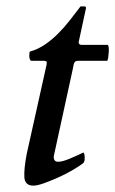

<svg xmlns="http://www.w3.org/2000/svg" viewBox="-20 -571 362 603"><path d="M149 -81Q148 -74 151 -68.5Q154 -63 162 -63Q176 -63 198.5 -72.5Q221 -82 242 -92Q246 -88 246 -76Q246 -68 245 -65Q244 -62 242 -59Q229 -49 207.5 -36.5Q186 -24 162.5 -13.5Q139 -3 118 4.5Q97 12 85 12Q58 12 56.5 -14.5Q55 -41 64 -88L125 -362Q127 -370 127 -375Q127 -380 117 -380H77Q72 -385 72 -396Q72 -407 74 -409Q99 -416 121 -431Q143 -446 162.5 -465.5Q182 -485 199.5 -507.5Q217 -530 233 -551H244Q251 -551 250 -545L228 -443Q224 -430 238 -430H319Q321 -427 321.5 -420.5Q322 -414 321.5 -406.5Q321 -399 320 -391.5Q319 -384 317 -380H225Q217 -380 214 -375Q211 -370 209 -356Z"/></svg>

Font: Lusitana
Style: Italic
Weight: 400
Italic angle: -12°
Designer: Ana Paula Megda
Foundry: Ana Paula Megda
Version: Version 1.000; ttfautohint (v1.1) -l 8 -r 50 -G 200 -x 14 -D